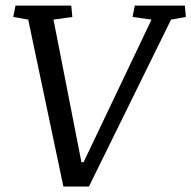

<svg xmlns="http://www.w3.org/2000/svg" viewBox="-20 -681 699 701"><path d="M533.2 -609.4 463.9 -619.1 472.2 -660.6H654.8L658.7 -619.1L604.5 -609.4L304.7 0H211.4L83 -609.4L28.3 -619.1L36.6 -660.6H240.2L244.1 -619.1L175.3 -609.4L277.3 -88.9H285.2Z"/></svg>

Font: NoticiaText-Italic
Style: Italic
Weight: 400
Italic angle: -8°
Designer: JM Sole
Foundry: JM Sole
Version: Version 1.003